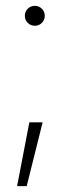

<svg xmlns="http://www.w3.org/2000/svg" viewBox="-20 -509 242 664"><path d="M39.1 134.8 81.5 -85.9H127.4L72.3 134.8ZM100.6 -419.9Q85.9 -419.9 75.9 -429.9Q65.9 -439.9 65.9 -454.1Q65.9 -468.8 75.9 -478.8Q85.9 -488.8 100.6 -488.8Q114.7 -488.8 124.8 -478.8Q134.8 -468.8 134.8 -454.1Q134.8 -439.9 124.8 -429.9Q114.7 -419.9 100.6 -419.9Z"/></svg>

Font: Inter Display Extra Light
Style: Regular
Weight: 200
Designer: Rasmus Andersson
Foundry: rsms
Version: Version 4.000;git-4fc901f